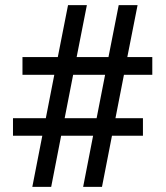

<svg xmlns="http://www.w3.org/2000/svg" viewBox="-20 -731 648 751"><path d="M106.4 0 145.5 -200.2H30.8V-268.6H159.2L192.4 -438.5H67.9V-507.8H206.1L246.1 -710.9H319.8L279.8 -507.8H404.3L444.3 -710.9H518.1L478 -507.8H575.7V-438.5H464.8L431.6 -268.6H539.1V-200.2H418L378.9 0H305.2L344.2 -200.2H219.2L180.2 0ZM232.9 -268.6H357.9L391.1 -438.5H266.1Z"/></svg>

Font: Roboto Slab LO
Style: Regular
Weight: 400
Designer: Google
Version: Version 2.000